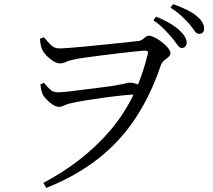

<svg xmlns="http://www.w3.org/2000/svg" viewBox="-20 -854 1040 936"><path d="M195 -450Q214 -426 227.5 -415Q241 -404 263 -404Q280 -404 310.5 -407.5Q341 -411 379.5 -416Q418 -421 456 -425.5Q494 -430 523.5 -434.5Q553 -439 566 -442Q581 -444 592 -447.5Q603 -451 612 -451Q626 -451 642 -446Q647 -444 653 -442Q681 -512 700 -589Q703 -602 699 -604.5Q695 -607 687 -607Q676 -607 642.5 -603.5Q609 -600 565 -595Q521 -590 475.5 -584Q430 -578 393.5 -573Q357 -568 341 -564Q315 -559 301.5 -552Q288 -545 272 -545Q258 -545 240.5 -555.5Q223 -566 208 -581.5Q193 -597 187 -610Q182 -619 179 -632.5Q176 -646 175 -665L194 -673Q208 -655 226 -636.5Q244 -618 269 -618Q285 -618 324.5 -621Q364 -624 413.5 -629Q463 -634 512.5 -639Q562 -644 600 -648Q638 -652 653 -654Q666 -655 674.5 -661.5Q683 -668 690 -674Q697 -680 706 -680Q716 -680 733.5 -671.5Q751 -663 768.5 -649.5Q786 -636 798.5 -621Q811 -606 811 -594Q811 -584 801 -576Q791 -568 779.5 -558.5Q768 -549 763 -533Q715 -391 641 -278.5Q567 -166 460 -81.5Q353 3 206 62L191 38Q390 -68 519 -220Q585 -298 631 -393Q603 -392 570 -388Q523 -383 477.5 -376.5Q432 -370 394.5 -364Q357 -358 336 -353Q315 -349 304 -344.5Q293 -340 285 -336.5Q277 -333 267 -333Q254 -333 238 -343.5Q222 -354 208.5 -367.5Q195 -381 189 -392Q185 -402 181.5 -414.5Q178 -427 177 -443ZM903 -737Q886 -756 866 -775Q846 -794 811 -817L824 -834Q862 -820 891 -806Q920 -792 937 -777Q958 -760 966.5 -745Q975 -730 975 -715Q975 -689 950 -689Q938 -689 928.5 -703.5Q919 -718 903 -737ZM819 -669Q803 -688 782 -710Q761 -732 728 -755L741 -773Q780 -757 808 -740.5Q836 -724 855 -706Q890 -674 890 -646Q890 -634 883 -627Q876 -620 866 -620Q855 -620 845 -635Q835 -650 819 -669Z"/></svg>

Font: Early Summer Mincho
Style: Regular
Weight: 400
Designer: GuiWonder
Version: Version 1.002